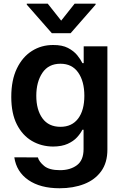

<svg xmlns="http://www.w3.org/2000/svg" viewBox="-20 -789 665 1030"><path d="M299.7 220.9Q196 220.9 132.1 176.7Q68.2 132.5 56.8 55L183.2 55.4Q189.3 78.1 216.6 101Q244 123.9 301.8 123.9Q356.9 123.9 392.6 97.3Q428.3 70.7 428.3 10.7V-93H421.9Q412.3 -73.2 393.3 -52.4Q374.3 -31.6 343 -17.4Q311.8 -3.2 264.9 -2.8Q202.1 -3.2 151.3 -32.8Q100.5 -62.5 70.5 -121.4Q40.5 -180.4 40.5 -269.2Q40.5 -359.4 70.5 -421.5Q100.5 -483.7 151.5 -515.8Q202.4 -547.9 265.3 -547.6Q313.6 -547.9 344.6 -531.8Q375.7 -515.6 394.2 -492.9Q412.6 -470.2 422.2 -450.3H429V-540.5H556.1V13.8Q556.1 83.8 522.7 129.8Q489.3 175.8 431.5 198.3Q373.6 220.9 299.7 220.9ZM304.3 -108.7Q365.8 -108.7 399.1 -152.9Q432.5 -197.1 432.5 -275.2Q432.5 -352.6 399.5 -399.9Q366.5 -447.1 304.3 -447.1Q240.1 -447.1 207.4 -398.3Q174.7 -349.4 174.7 -275.2Q174.7 -199.9 207.7 -154.3Q240.8 -108.7 304.3 -108.7ZM236.2 -769.2 308.2 -678.3 380.3 -769.2H492.9V-764.2L358.7 -610.8H258.2L123.6 -764.2V-769.2Z"/></svg>

Font: Inter Zeller Semi Bold
Style: Regular
Weight: 600
Designer: Rasmus Andersson; Joe Bland
Foundry: zeller
Version: Version 3.015;git-dec3a8cb1